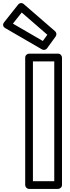

<svg xmlns="http://www.w3.org/2000/svg" viewBox="-128 -1197 456 1242"><path d="M12.4 -1116 178.3 -972.1 149 -931.9 -44.5 -1044.1ZM25.4 -1170.9C13.5 -1181.2 -2.5 -1177.8 -10.6 -1167.5L-101.6 -1052.5C-115.9 -1034.5 -103.1 -1020.3 -94.5 -1015.4L143.5 -877.4C153.6 -871.5 168.5 -873.7 176.2 -884.3L232.2 -961.3C239.5 -971.4 238.2 -986.4 228.4 -994.9ZM223 -800V-25H85V-800ZM273 -825C273 -835.7 263.1 -850 248 -850H60C49.3 -850 35 -840.1 35 -825V0C35 10.7 44.9 25 60 25H248C258.7 25 273 15.1 273 0Z"/></svg>

Font: Hussar Techniczny
Style: Bold 
Weight: 700
Foundry: Cannot Into Space Fonts
Version: Version 0.77